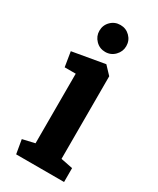

<svg xmlns="http://www.w3.org/2000/svg" viewBox="-172 -711 632 767"><g transform="rotate(30 144.0 -328.0)"><path d="M43 0 32 -64 88 -77V-398H37L26 -466L175 -492L209 -456V-75L264 -64V0ZM146 -532Q120 -532 102 -550.5Q84 -569 84 -594Q84 -620 102 -638Q120 -656 146 -656Q172 -656 190 -638Q208 -620 208 -594Q208 -569 190 -550.5Q172 -532 146 -532Z"/></g></svg>

Font: Kreon
Style: Bold
Weight: 700
Designer: Julia Petretta
Foundry: Julia Petretta and Eli Heuer
Version: Version 2.002